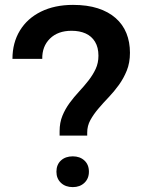

<svg xmlns="http://www.w3.org/2000/svg" viewBox="-20 -758 588 786"><path d="M224 -203V-221Q224 -256 235.5 -284Q247 -312 265 -336.5Q283 -361 303.5 -383Q324 -405 342 -428Q360 -451 371.5 -475.5Q383 -500 383 -530Q383 -564 369 -587Q355 -610 330.5 -621Q306 -632 273 -632Q217 -632 184.5 -600Q152 -568 153 -517H31Q31 -583 61.5 -633Q92 -683 148 -710.5Q204 -738 279 -738Q337 -738 380.5 -724Q424 -710 453.5 -684Q483 -658 497.5 -622Q512 -586 512 -542Q512 -501 499 -469Q486 -437 466.5 -410Q447 -383 424.5 -359.5Q402 -336 382.5 -313Q363 -290 350 -266.5Q337 -243 337 -215V-203ZM278 8Q248 8 229.5 -9.5Q211 -27 211 -55Q211 -84 229.5 -101Q248 -118 278 -118Q307 -118 325.5 -101Q344 -84 344 -55Q344 -27 325.5 -9.5Q307 8 278 8Z"/></svg>

Font: Mona Sans ExtraLight SemiBold
Style: Regular
Weight: 600
Version: Version 2.000